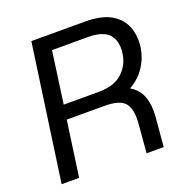

<svg xmlns="http://www.w3.org/2000/svg" viewBox="-126 -814 892 928"><g transform="rotate(-20 320.0 -350.0)"><path d="M35 0 134 -700H411Q493 -700 541.5 -672.5Q590 -645 609 -597.5Q628 -550 620 -491Q612 -438 583 -394Q554 -350 504 -322Q547 -297 562.5 -253.5Q578 -210 573 -150L560 0H472L484 -145Q491 -218 465.5 -251.5Q440 -285 359 -285H165L125 0ZM176 -358H356Q435 -358 477.5 -396.5Q520 -435 528 -495Q536 -555 506 -590Q476 -625 395 -625H213Z"/></g></svg>

Font: Host Grotesk
Style: Italic
Weight: 400
Italic angle: -8°
Designer: Doğukan Karapınar based on Poppins by Indian Type Foundry, Jonny Pinhorn
Foundry: Element Type
Version: Version 1.001; ttfautohint (v1.8.4.7-5d5b)